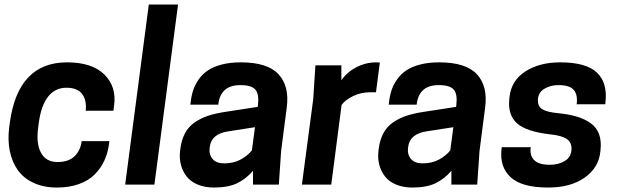

<svg xmlns="http://www.w3.org/2000/svg" viewBox="-20 -820 2760 853"><path d="M152.8 -277.8 149.9 -255.9Q139.6 -183.1 161.9 -141.6Q184.1 -100.1 235.8 -100.1Q283.7 -100.1 310.5 -125.2Q337.4 -150.4 342.8 -192.9H465.8L464.8 -184.1Q460 -142.6 444.1 -107.7Q428.2 -72.8 400.9 -45.2Q373.5 -17.6 330.6 -2.2Q287.6 13.2 232.9 13.2Q173.8 13.2 129.2 -7.6Q84.5 -28.3 58.8 -64.7Q33.2 -101.1 23.4 -149.7Q13.7 -198.2 21 -254.9L23.9 -276.9Q61 -543 277.8 -543Q388.7 -543 443.6 -489Q498.5 -435.1 486.8 -350.1L483.9 -328.1H360.8Q365.7 -375 344.7 -402.6Q323.7 -430.2 274.9 -430.2Q225.6 -430.2 194.6 -391.8Q163.6 -353.5 152.8 -277.8Z M536.1 0 641.1 -799.8H771L666 0Z M1104 0V-61Q1072.3 -24.4 1032.7 -5.6Q993.2 13.2 930.7 13.2Q890.1 13.2 858.9 0.2Q827.6 -12.7 809.8 -35.2Q792 -57.6 784.2 -86.2Q776.4 -114.7 779.8 -147L780.8 -155.8Q785.6 -197.3 801.5 -227.3Q817.4 -257.3 844.7 -276.1Q872.1 -294.9 904.5 -305.7Q937 -316.4 981.9 -323.2L1125 -345.2L1126 -353Q1131.8 -401.4 1114.7 -421.6Q1097.7 -441.9 1047.9 -441.9Q959 -441.9 949.7 -355H825.7L826.7 -363.8Q830.1 -394.5 838.4 -419.7Q846.7 -444.8 863.5 -468.3Q880.4 -491.7 904.5 -507.8Q928.7 -523.9 965.6 -533.4Q1002.4 -543 1049.8 -543Q1168.5 -543 1217.5 -490Q1266.6 -437 1253.9 -341.8L1229 -149.9L1218.8 0ZM976.1 -94.2Q1018.6 -94.2 1049.8 -111.6Q1081.1 -128.9 1099.1 -151.9L1112.8 -254.9L996.1 -236.8Q918.9 -225.6 912.1 -168L911.1 -159.2Q908.2 -132.3 924.8 -113.3Q941.4 -94.2 976.1 -94.2Z M1652.3 -543 1667.5 -542 1650.4 -410.2H1627.4Q1584 -410.2 1549.6 -393.6Q1515.1 -377 1497.6 -354L1451.7 0H1321.3L1371.6 -379.9L1381.3 -529.8H1496.6V-462.9Q1520 -498.5 1562.3 -520.8Q1604.5 -543 1652.3 -543Z M1985.4 0V-61Q1953.6 -24.4 1914.1 -5.6Q1874.5 13.2 1812 13.2Q1771.5 13.2 1740.2 0.2Q1709 -12.7 1691.2 -35.2Q1673.3 -57.6 1665.5 -86.2Q1657.7 -114.7 1661.1 -147L1662.1 -155.8Q1667 -197.3 1682.9 -227.3Q1698.7 -257.3 1726.1 -276.1Q1753.4 -294.9 1785.9 -305.7Q1818.4 -316.4 1863.3 -323.2L2006.3 -345.2L2007.3 -353Q2013.2 -401.4 1996.1 -421.6Q1979 -441.9 1929.2 -441.9Q1840.3 -441.9 1831.1 -355H1707L1708 -363.8Q1711.4 -394.5 1719.7 -419.7Q1728 -444.8 1744.9 -468.3Q1761.7 -491.7 1785.9 -507.8Q1810.1 -523.9 1846.9 -533.4Q1883.8 -543 1931.2 -543Q2049.8 -543 2098.9 -490Q2147.9 -437 2135.3 -341.8L2110.4 -149.9L2100.1 0ZM1857.4 -94.2Q1899.9 -94.2 1931.2 -111.6Q1962.4 -128.9 1980.5 -151.9L1994.1 -254.9L1877.4 -236.8Q1800.3 -225.6 1793.5 -168L1792.5 -159.2Q1789.6 -132.3 1806.2 -113.3Q1822.8 -94.2 1857.4 -94.2Z M2422.9 -87.9Q2461.9 -87.9 2490.5 -105.7Q2519 -123.5 2519 -160.2Q2519 -189 2496.8 -203.4Q2474.6 -217.8 2424.8 -223.1Q2318.8 -234.9 2277.1 -272Q2235.4 -309.1 2242.7 -380.9L2243.7 -390.1Q2252 -462.9 2314.5 -502.9Q2377 -543 2468.8 -543Q2584 -543 2631.8 -497.6Q2679.7 -452.1 2669.9 -366.2L2668.9 -356.9H2542Q2547.4 -398.9 2529.1 -420.4Q2510.7 -441.9 2460.9 -441.9Q2424.8 -441.9 2397.2 -424.8Q2369.6 -407.7 2369.6 -373Q2369.6 -347.2 2389.6 -334.5Q2409.7 -321.8 2461.9 -316.9Q2509.8 -312 2544.2 -301.5Q2578.6 -291 2604.5 -272.5Q2630.4 -253.9 2641.4 -224.1Q2652.3 -194.3 2647.9 -153.8L2647 -145Q2639.6 -74.7 2577.4 -30.8Q2515.1 13.2 2415 13.2Q2298.3 13.2 2248.8 -32.5Q2199.2 -78.1 2208 -157.2L2209 -166H2337.9Q2332.5 -129.9 2353 -108.9Q2373.5 -87.9 2422.9 -87.9Z"/></svg>

Font: Cooper Hewitt
Style: Semibold Italic
Weight: 710
Designer: Village Type and Design LLC
Foundry: Cooper Hewitt Smithsonian Design Museum
Version: 1.000